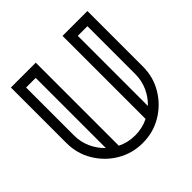

<svg xmlns="http://www.w3.org/2000/svg" viewBox="-176 -834 986 986"><g transform="rotate(-45 317.0 -340.5)"><path d="M164.1 -116.2V-625.5H94.2V-277.8Q94.2 -230 113 -188.5Q131.8 -147 164.1 -116.2ZM469.7 -116.2Q502 -147 520.8 -188.5Q539.6 -230 539.6 -277.8V-625.5H469.7ZM316.9 0Q240.2 0 177.2 -37.6Q114.3 -75.2 76.7 -138.2Q39.1 -201.2 39.1 -277.8V-680.7H219.7V-77.6Q264.6 -55.2 316.9 -55.2Q369.1 -55.2 414.1 -77.6V-680.7H594.7V-277.8Q594.7 -201.2 557.1 -138.2Q519.5 -75.2 456.5 -37.6Q393.6 0 316.9 0Z"/></g></svg>

Font: X Company
Style: Regular
Weight: 400
Designer: GGBotNet
Foundry: GGBotNet
Version: 0.90